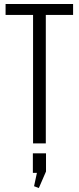

<svg xmlns="http://www.w3.org/2000/svg" viewBox="-20 -720 395 964"><path d="M347 -700V-645H178L210 -681V0H146V-681L175 -645H8V-700ZM211 50V141L175 224L151 215L176 98L206 148H145V50Z"/></svg>

Font: Pathway Extreme Condensed ExtraLight
Style: Regular
Weight: 250
Width: 3
Version: Version 1.001;gftools[0.9.26]